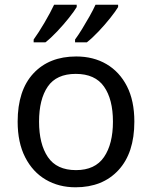

<svg xmlns="http://www.w3.org/2000/svg" viewBox="-20 -786 645 816"><path d="M551 -269Q551 -136 483.5 -63Q416 10 301 10Q230 10 174.5 -22.5Q119 -55 87 -117.5Q55 -180 55 -269Q55 -402 122 -474Q189 -546 304 -546Q377 -546 432.5 -513.5Q488 -481 519.5 -419.5Q551 -358 551 -269ZM146 -269Q146 -174 183.5 -118.5Q221 -63 303 -63Q384 -63 422 -118.5Q460 -174 460 -269Q460 -364 422 -418Q384 -472 302 -472Q220 -472 183 -418Q146 -364 146 -269ZM482 -756Q472 -739 449 -710Q426 -681 399 -652.5Q372 -624 349 -606H299V-618Q313 -637 329 -663Q345 -689 360.5 -716.5Q376 -744 386 -766H482ZM306 -756Q296 -739 273 -710Q250 -681 223 -652.5Q196 -624 173 -606H123V-618Q144 -647 169 -689.5Q194 -732 210 -766H306Z"/></svg>

Font: Noto Sans Tifinagh SIL
Style: Regular
Weight: 400
Designer: JamraPatel
Foundry: JamraPatel LLC
Version: Version 2.006; ttfautohint (v1.8.4.7-5d5b)